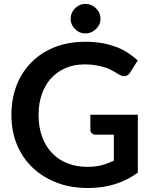

<svg xmlns="http://www.w3.org/2000/svg" viewBox="-20 -942 766 970"><path d="M436.5 -362.3H676.3V-69.8Q622.6 -30.8 559.6 -11.2Q497.1 7.8 425.8 7.8Q335.9 7.8 266.1 -19.5Q193.4 -47.9 143.6 -96.2Q92.8 -145 64.9 -212.9Q37.6 -279.8 37.6 -361.3Q37.6 -442.9 64 -511.2Q89.8 -578.1 139.6 -627.9Q189.5 -677.7 257.3 -704.1Q326.2 -731 413.6 -731Q456.5 -731 496.1 -724.1Q529.8 -718.3 566.9 -705.1Q598.6 -692.9 626.5 -674.8Q654.3 -656.7 675.8 -636.7L637.7 -575.7Q628.4 -561 613.8 -558.1Q600.1 -554.7 582.5 -564.9Q576.7 -568.4 565.9 -574.7Q555.2 -581.1 549.3 -584Q528.8 -595.7 513.2 -600.6Q491.7 -607.4 467.3 -611.8Q439 -616.7 409.2 -616.7Q354.5 -616.7 312.5 -598.6Q268.6 -580.1 238.3 -546.9Q208.5 -514.2 191.4 -466.3Q174.8 -419.4 174.8 -361.3Q174.8 -299.3 192.9 -251Q210 -203.1 243.2 -168.5Q275.9 -134.3 320.3 -117.2Q365.2 -99.1 421.9 -99.1Q461.4 -99.1 493.7 -107.4Q520.5 -114.3 555.2 -130.4V-261.7H463.9Q450.2 -261.7 443.8 -269Q436.5 -275.4 436.5 -286.6ZM487.8 -847.2Q487.8 -831.1 481.9 -818.8Q475.1 -804.7 464.8 -795.4Q454.1 -784.7 440.4 -778.8Q426.3 -772.9 411.1 -772.9Q396 -772.9 382.8 -778.8Q369.1 -784.7 359.4 -795.4Q348.6 -805.2 342.8 -818.8Q336.9 -831.1 336.9 -847.2Q336.9 -862.3 342.8 -876.5Q348.6 -889.6 359.4 -900.4Q369.6 -910.6 382.8 -916.5Q396 -922.4 411.1 -922.4Q426.8 -922.4 440.4 -916.5Q453.1 -911.1 464.8 -900.4Q475.1 -890.1 481.9 -876.5Q487.8 -862.3 487.8 -847.2Z"/></svg>

Font: Lato-SemiBold
Style: Bold
Weight: 500
Designer: Lukasz Dziedzic with Adam Twardoch and Botio Nikoltchev
Foundry: tyPoland Lukasz Dziedzic
Version: ""